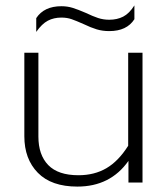

<svg xmlns="http://www.w3.org/2000/svg" viewBox="-20 -675 622 710"><path d="M114 -608Q143 -652 207 -652Q229 -652 248.5 -646Q268 -640 298 -627Q323 -615 342.5 -608.5Q362 -602 384 -602Q413 -602 435.5 -613.5Q458 -625 477 -655V-604Q449 -560 384 -560Q359 -560 337.5 -566.5Q316 -573 289 -586Q262 -598 245 -604Q228 -610 207 -610Q179 -610 157 -598.5Q135 -587 114 -557ZM70 -171V-480H122V-170Q122 -102 158.5 -64.5Q195 -27 270 -27Q329 -27 373.5 -53Q418 -79 454 -136V-480H507V0H455V-80Q388 15 266 15Q170 15 120 -36Q70 -87 70 -171Z"/></svg>

Font: Prompt ExtraLight
Style: Regular
Weight: 275
Designer: Katatrad Team
Foundry: CadsonDemak
Version: Version 1.000